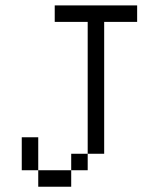

<svg xmlns="http://www.w3.org/2000/svg" viewBox="-20 -708 602 728"><path d="M187.5 -687.5H250V-625H187.5ZM250 -687.5H312.5V-625H250ZM312.5 -687.5H375V-625H312.5ZM375 -687.5H437.5V-625H375ZM437.5 -687.5H500V-625H437.5ZM312.5 -625H375V-562.5H312.5ZM312.5 -562.5H375V-500H312.5ZM312.5 -500H375V-437.5H312.5ZM312.5 -437.5H375V-375H312.5ZM312.5 -375H375V-312.5H312.5ZM312.5 -312.5H375V-250H312.5ZM312.5 -250H375V-187.5H312.5ZM312.5 -187.5H375V-125H312.5ZM187.5 -62.5H250V0H187.5ZM62.5 -187.5H125V-125H62.5ZM250 -125H312.5V-62.5H250ZM125 -62.5H187.5V0H125ZM62.5 -125H125V-62.5H62.5Z"/></svg>

Font: ChillBitmapSE 16px
Style: Regular
Weight: 400
Designer: Designed by Warren2060
Foundry: ChillType
Version: Version 1.000